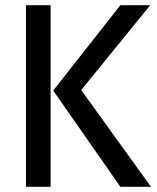

<svg xmlns="http://www.w3.org/2000/svg" viewBox="-20 -720 606 740"><path d="M80 -700H175V0H80ZM185 -371 444 -700H559L293 -373L562 0H444Z"/></svg>

Font: Cabin
Style: Regular
Weight: 400
Designer: Pablo Impallari
Foundry: Pablo Impallari. http://www.impallari.com Igino Marini. http://www.ikern.com
Version: Version 2.200